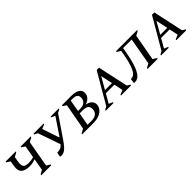

<svg xmlns="http://www.w3.org/2000/svg" viewBox="312 -1819 3081 3081"><g transform="rotate(-45 1852.0 -278.5)"><path d="M331 0 334 -16 402 -55 437 -257Q408 -246 375.5 -239Q343 -232 305 -232Q206 -232 158 -274Q110 -316 128 -419L143 -505L81 -544L84 -560H312L308 -544L238 -505L223 -418Q210 -343 234 -312Q258 -281 326 -281Q358 -281 387.5 -285Q417 -289 445 -299L481 -505L421 -544L425 -560H652L649 -544L577 -505L497 -55L561 -16L559 0Z M997 -175Q951 -106 916 -66Q881 -26 850 -9Q819 8 783 8Q763 8 759 3Q755 -2 758 -16L768 -71L771 -76H784Q825 -76 852 -90Q879 -104 903 -133L771 -514L713 -544L716 -560H944L941 -544L869 -515V-511L965 -226H972L1164 -511L1165 -515L1101 -544L1104 -560H1289L1286 -544L1230 -517Z M1260 0 1263 -16 1336 -56 1417 -504 1357 -544 1360 -560H1574Q1660 -560 1711.5 -530.5Q1763 -501 1763 -441Q1763 -391 1729.5 -352.5Q1696 -314 1637 -298Q1702 -286 1734.5 -253Q1767 -220 1767 -171Q1767 -130 1739 -90.5Q1711 -51 1655.5 -25.5Q1600 0 1517 0ZM1559 -513H1514L1478 -312H1526Q1596 -312 1631 -345Q1666 -378 1666 -429Q1666 -470 1641 -491.5Q1616 -513 1559 -513ZM1537 -266H1469L1430 -47H1518Q1594 -47 1630.5 -81.5Q1667 -116 1667 -171Q1667 -220 1636 -243Q1605 -266 1537 -266Z M1796 0 1799 -16 1852 -45 2155 -565H2208L2320 -48L2372 -16L2369 0H2142L2145 -16L2221 -47L2189 -198H1995L1908 -45L1974 -16L1970 0ZM2021 -243H2180L2137 -445Z M2744 0 2747 -16 2817 -56 2898 -514H2703L2693 -453Q2670 -322 2645 -234.5Q2620 -147 2586 -88Q2553 -31 2520.5 -11.5Q2488 8 2456 8Q2436 8 2432 3Q2428 -2 2431 -16L2441 -71L2445 -76H2453Q2523 -76 2567.5 -177Q2612 -278 2641 -454L2650 -504L2586 -544L2588 -560H3067L3064 -544L2992 -504L2912 -56L2977 -16L2974 0Z M3050 0 3053 -16 3106 -45 3409 -565H3462L3574 -48L3626 -16L3623 0H3396L3399 -16L3475 -47L3443 -198H3249L3162 -45L3228 -16L3224 0ZM3275 -243H3434L3391 -445Z"/></g></svg>

Font: Spectral SC Medium
Style: Italic
Weight: 500
Italic angle: -10°
Designer: Jean-Baptiste Levee
Foundry: Production Type
Version: Version 2.001